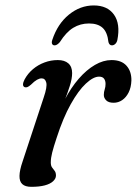

<svg xmlns="http://www.w3.org/2000/svg" viewBox="-20 -694 516 724"><path d="M72.5 -365.5Q66.5 -368.5 66.8 -376Q67 -383.5 73 -395Q85 -417 104.2 -433.2Q123.5 -449.5 147.8 -458.5Q172 -467.5 198 -467.5Q223.5 -467.5 237.8 -455Q252 -442.5 252 -418.5Q252 -397.5 243.2 -370Q234.5 -342.5 222.8 -312.5Q211 -282.5 201.5 -255.2Q192 -228 190.5 -208L182.5 -209Q198.5 -268 223 -315.8Q247.5 -363.5 277 -397.2Q306.5 -431 338 -449.2Q369.5 -467.5 400.5 -467.5Q438 -467.5 457 -446.2Q476 -425 475.5 -390.5Q474.5 -364 465 -345.2Q455.5 -326.5 440.8 -316.5Q426 -306.5 408.5 -306.5Q389.5 -306.5 380.5 -315.5Q371.5 -324.5 371.5 -336Q371.5 -347 374.8 -356.8Q378 -366.5 378 -377.5Q378 -390 372.2 -397.5Q366.5 -405 353.5 -405Q332 -405 303.8 -378.8Q275.5 -352.5 246.8 -301.2Q218 -250 193.5 -174Q182 -139.5 176.8 -118.8Q171.5 -98 171.5 -81.5Q171.5 -69.5 176.2 -62.8Q181 -56 186 -49.8Q191 -43.5 191 -32Q191 -20.5 180.2 -10.5Q169.5 -0.5 149 5Q128.5 10.5 98 10.5Q75 10.5 64 0.2Q53 -10 53.5 -31.2Q54 -52.5 65 -84.5L145 -327Q158.5 -366.5 154.5 -382.5Q150.5 -398.5 137 -398.5Q129 -398.5 119.5 -393.2Q110 -388 96.5 -374.5Q88.5 -367.5 83 -365.5Q77.5 -363.5 72.5 -365.5ZM315.5 -605.5Q283 -605.5 256.2 -589.2Q229.5 -573 205.5 -535Q195 -523 186 -523Q179 -523 176.5 -528.5Q174 -534 177 -543Q197 -604 239.8 -638.8Q282.5 -673.5 333.5 -673.5Q385 -673.5 409.8 -638.8Q434.5 -604 422.5 -543Q420.5 -534 414.8 -528.5Q409 -523 402 -523Q392.5 -523 389 -535Q385 -572.5 367 -589Q349 -605.5 315.5 -605.5Z"/></svg>

Font: Fraunces
Style: Italic
Weight: 400
Italic angle: -16°
Version: Version 1.000;[b76b70a41]